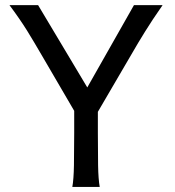

<svg xmlns="http://www.w3.org/2000/svg" viewBox="-20 -733 685 753"><path d="M141.6 -520Q127.4 -543.9 114 -566.9Q100.6 -589.8 85.9 -613.3Q71.3 -636.7 54.4 -661.1Q37.6 -685.5 17.1 -712.9H129.4L322.3 -390.1L505.4 -712.9H617.7Q596.2 -682.1 579.6 -657Q563 -631.8 549.1 -609.4Q535.2 -586.9 522.2 -565.4Q509.3 -543.9 495.6 -520L363.8 -294.4V-212.4Q363.8 -140.1 364.7 -84.7Q365.7 -29.3 371.1 0H263.7Q269 -29.3 270 -84.7Q271 -140.1 271 -212.4V-298.3Z"/></svg>

Font: Andika DR AuSIL
Style: Regular
Weight: 400
Designer: Annie Olsen & Victor Gaultney
Foundry: SIL International
Version: Version 0.003